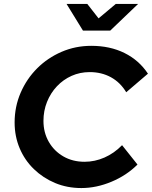

<svg xmlns="http://www.w3.org/2000/svg" viewBox="-20 -940 769 972"><path d="M392 12Q320 12 259 -13.5Q198 -39 151.5 -84Q105 -129 79.5 -189.5Q54 -250 54 -320Q54 -400 84.5 -470.5Q115 -541 168 -594Q221 -647 291.5 -677.5Q362 -708 442 -708Q537 -708 610.5 -671.5Q684 -635 729 -567L619 -473Q589 -523 541.5 -549Q494 -575 434 -575Q385 -575 342.5 -556Q300 -537 268 -503Q236 -469 218 -424Q200 -379 200 -328Q200 -269 227 -222Q254 -175 301 -148Q348 -121 408 -121Q460 -121 509 -142.5Q558 -164 598 -205L676 -107Q621 -52 544.5 -20Q468 12 392 12ZM400 -785 317 -920H422L479 -847L566 -920H679L538 -785Z"/></svg>

Font: Red Hat Display ExtraBold
Style: Italic
Weight: 800
Italic angle: -12°
Designer: Pentagram, MCKL
Foundry: Pentagram, MCKL
Version: Version 1.023